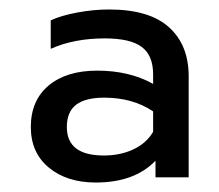

<svg xmlns="http://www.w3.org/2000/svg" viewBox="-20 -734 463 405"><path d="M45 -466Q45 -522 82.5 -553.5Q120 -585 185 -585Q253 -585 303 -557V-577Q303 -617 279 -635Q255 -653 201 -653Q136 -653 87 -631V-691Q108 -701 142.5 -707.5Q177 -714 210 -714Q295 -714 336.5 -676.5Q378 -639 378 -573V-360H308V-395Q264 -349 182 -349Q121 -349 83 -380.5Q45 -412 45 -466ZM303 -456V-499Q260 -528 200 -528Q160 -528 140.5 -513Q121 -498 121 -466Q121 -406 199 -406Q234 -406 261.5 -419Q289 -432 303 -456Z"/></svg>

Font: Prompt
Style: Regular
Weight: 400
Designer: Katatrad Team
Foundry: CadsonDemak
Version: Version 1.001